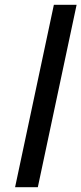

<svg xmlns="http://www.w3.org/2000/svg" viewBox="-20 -782 340 802"><path d="M43 0H138L300 -762H205Z"/></svg>

Font: Noto Sans SemiCondensed SemiBold
Style: Italic
Weight: 600
Width: 4
Italic angle: -12°
Designer: Monotype Design Team
Foundry: Monotype Imaging Inc.
Version: Version 2.013